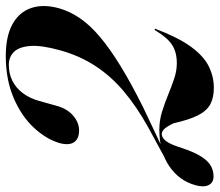

<svg xmlns="http://www.w3.org/2000/svg" viewBox="-77 -683 760 664"><g transform="rotate(-90 303.0 -351.0)"><path d="M85.5 -151.5 83.5 -158 196.5 -219.5Q266.5 -258.5 319.2 -303Q372 -347.5 407.2 -401.8Q442.5 -456 461 -523Q479 -587.5 476 -626.2Q473 -665 455.5 -682.8Q438 -700.5 411 -700.5Q380 -700.5 355.2 -688Q330.5 -675.5 313 -652.2Q295.5 -629 286.5 -597.5L269 -535Q259 -498.5 235 -478Q211 -457.5 184 -457.5Q155 -457.5 143.2 -474.8Q131.5 -492 140 -524.5Q153.5 -571 193.5 -614Q233.5 -657 296.8 -684Q360 -711 441.5 -711Q509.5 -711 551.5 -687.8Q593.5 -664.5 607.5 -622.5Q621.5 -580.5 606 -525.5Q595 -488 571.2 -453.5Q547.5 -419 506.8 -384.8Q466 -350.5 406.5 -314Q347 -277.5 265 -236.5ZM-5.5 -55Q10 -111.5 60.5 -145.8Q111 -180 186.5 -180Q218 -180 248 -170.8Q278 -161.5 306.5 -149.8Q335 -138 362.5 -128.8Q390 -119.5 416.5 -119.5Q454 -119.5 479.2 -135.5Q504.5 -151.5 529 -192.5Q530.5 -195 531.8 -195.8Q533 -196.5 534 -196Q535.5 -195.5 535.8 -194.5Q536 -193.5 534.5 -191.5Q505 -114 473.2 -70.5Q441.5 -27 406 -9.2Q370.5 8.5 331.5 8.5Q297.5 8.5 274.8 -3.5Q252 -15.5 236.5 -45.8Q221 -76 208.5 -131Q197.5 -154 189 -162.8Q180.5 -171.5 171 -171.5Q159 -171.5 147.2 -156.8Q135.5 -142 123 -101.5Q108.5 -58 93 -34.2Q77.5 -10.5 60.8 -1.5Q44 7.5 25 7.5Q3 7.5 -5.2 -9.8Q-13.5 -27 -5.5 -55Z"/></g></svg>

Font: Fraunces 120pt SemiBold
Style: Italic
Weight: 600
Italic angle: -16°
Version: Version 1.000;[b76b70a41]